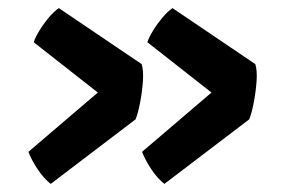

<svg xmlns="http://www.w3.org/2000/svg" viewBox="-20 -522 712 473"><path d="M329 -364Q334 -348 332 -321Q330 -294 325 -268.5Q320 -243 314 -228L105 -69Q88 -82 72.5 -105.5Q57 -129 50 -148L221 -294L63 -418Q67 -430 77 -446.5Q87 -463 100 -478.5Q113 -494 125 -502ZM609 -364Q614 -348 612 -321Q610 -294 605 -268.5Q600 -243 594 -228L385 -69Q368 -82 352.5 -105.5Q337 -129 330 -148L501 -294L343 -418Q347 -430 357 -446.5Q367 -463 380 -478.5Q393 -494 405 -502Z"/></svg>

Font: Langar
Style: Regular
Weight: 400
Designer: Alessia Mazzarella
Foundry: Typeland
Version: Version 1.001; ttfautohint (v1.8.3)